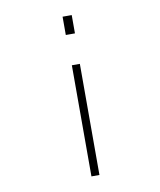

<svg xmlns="http://www.w3.org/2000/svg" viewBox="-80 -563 690 827"><g transform="rotate(-10 265.0 -149.5)"><path d="M290 -499V-419H250V-499ZM288 -286V200H253V-286Z"/></g></svg>

Font: TypoPRO Titillium Text
Style: 1 wt
Weight: 100
Designer: Accademia di Belle Arti di Urbino and others
Foundry: Accademia di Belle Arti di Urbino and others.
Version: Version 25.000